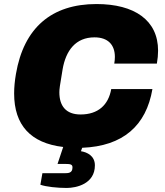

<svg xmlns="http://www.w3.org/2000/svg" viewBox="-20 -720 818 951"><path d="M310 211C358 211 450 191 450 99C450 52 412 34 381 29L387 12C589 4 704 -97 735 -279H531C517 -200 466 -153 379 -153C306 -153 274 -196 274 -263C274 -278 276 -294 290 -376C306 -470 355 -535 448 -535C515 -535 549 -498 549 -438C549 -428 548 -417 546 -405H757C761 -428 763 -449 763 -469C763 -620 646 -700 458 -700C235 -700 98 -582 59 -354C53 -319 50 -287 50 -257C50 -100 132 -11 293 8L265 92H305C330 92 339 95 339 109C339 138 319 138 295 138H190L180 195C207 205 264 211 310 211Z"/></svg>

Font: Archivo Black
Style: Italic
Weight: 900
Italic angle: -10°
Designer: Hector Gatti
Foundry: Omnibus-Type
Version: Version 2.001